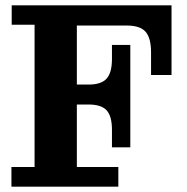

<svg xmlns="http://www.w3.org/2000/svg" viewBox="-20 -702 705 722"><path d="M23 0V-74H110V-609H24V-682H269V-74H425V0ZM269 -606V-682H625V-606ZM269 -309V-384H470V-309ZM548 -505Q548 -559 527.5 -582.5Q507 -606 456 -606H625V-420H548ZM313 -384Q361 -384 381 -406.5Q401 -429 401 -480V-533H470V-384ZM401 -214Q401 -265 381 -287Q361 -309 313 -309H470V-148H401Z"/></svg>

Font: Montagu Slab 144pt SemiBold
Style: Regular
Weight: 600
Version: Version 1.000